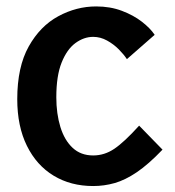

<svg xmlns="http://www.w3.org/2000/svg" viewBox="-20 -582 558 612"><path d="M277 11Q205.5 11 151 -22Q96.5 -55 65.8 -117.2Q35 -179.5 35 -266Q35 -368.5 71.5 -433.8Q108 -499 165.8 -530.2Q223.5 -561.5 286.5 -561.5Q331.5 -561.5 368.5 -547.5Q405.5 -533.5 432.2 -512.8Q459 -492 473 -471L384.5 -393.5Q375 -408 358.8 -424.5Q342.5 -441 321.2 -452.8Q300 -464.5 277 -464.5Q247.5 -464.5 220.5 -444.8Q193.5 -425 176.5 -382.8Q159.5 -340.5 159.5 -272Q159.5 -219.5 172.5 -177.2Q185.5 -135 211.5 -110.8Q237.5 -86.5 277 -86.5Q313 -86.5 344.5 -107.8Q376 -129 423.5 -181.5L498 -105Q453 -58 416 -33Q379 -8 345.5 1.5Q312 11 277 11Z"/></svg>

Font: Junction SemiBold
Style: Regular
Weight: 600
Designer: Caroline Hadilaksono
Foundry: Caroline Hadilaksono, Tyler Finck, The League of Moveable Type
Version: Version 2.000; ttfautohint (v1.8.3)